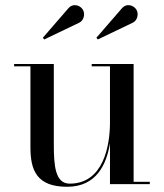

<svg xmlns="http://www.w3.org/2000/svg" viewBox="-20 -705 626 735"><path d="M489 -618.5C505.5 -626.5 512 -651 502.5 -667.5C493 -684 465.5 -695 446.5 -673L349 -560.5L354.5 -554ZM284 -618.5C300.5 -626.5 307 -651 297.5 -667.5C288 -684 260.5 -695 241.5 -673L144 -560.5L149.5 -554ZM491.5 -9V-460H331V-451H401V-236.5C401 -148.5 376.5 -2 247 -2C191.5 -2 186 -69.5 186 -153.5V-460H34V-451H96.5V-141C96.5 -54 120 10 237 10C348.5 10 388 -75 401 -157V0H553.5V-9Z"/></svg>

Font: Bodoni* 24
Style: Regular
Weight: 400
Version: Version 2.3